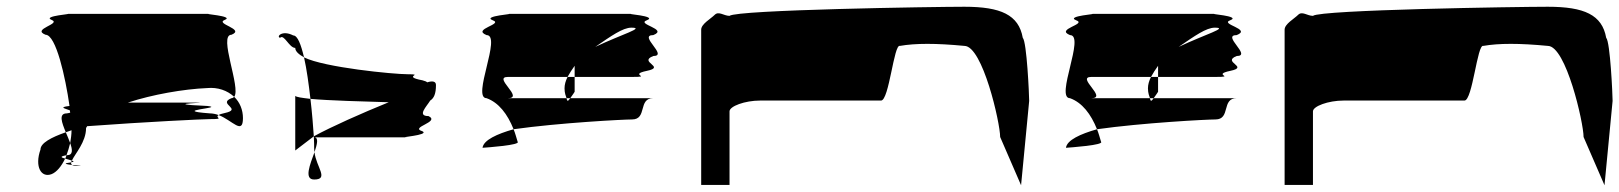

<svg xmlns="http://www.w3.org/2000/svg" viewBox="-20 -736 4799 569"><path d="M100 -293C82 -242 102 -208 133 -220C148 -226 162 -243 173 -266C162 -269 155 -272 177 -276C181 -287 185 -299 188 -312C184 -322 180 -333 175 -344C132 -329 100 -312 100 -293ZM115 -633C146 -633 174 -507 186 -422C151 -418 175 -414 187 -409C187 -407 188 -404 188 -402C186 -401 182 -401 178 -400C153 -400 163 -373 175 -344C181 -346 186 -348 192 -350C192 -337 190 -324 188 -312C195 -292 197 -276 178 -276H177C176 -272 175 -269 173 -266C179 -264 188 -262 193 -260C202 -280 235 -315 235 -356C235 -358 238 -360 238 -362C415 -375 583 -383 602 -383C650 -383 614 -387 628 -395C620 -398 610 -400 602 -400C479 -409 652 -416 594 -422C434 -429 632 -432 553 -432H359C432 -456 524 -472 594 -475C625 -478 654 -468 674 -449C695 -475 626 -633 666 -633C708 -650 616 -665 646 -677C677 -689 572 -695 602 -695H178C203 -695 103 -689 133 -677C163 -665 72 -650 115 -633ZM186 -254C164 -251 178 -249 194 -247C191 -249 190 -252 191 -255C190 -255 188 -254 186 -254ZM191 -255C201 -257 199 -258 193 -260C192 -258 191 -257 191 -255ZM194 -247C197 -245 201 -244 209 -244C232 -244 212 -245 194 -247ZM628 -395C669 -379 700 -335 700 -386C700 -410 691 -433 674 -449C672 -447 669 -445 666 -445C623 -428 701 -413 646 -401C636 -399 631 -397 628 -395Z M810 -624C822 -636 837 -594 855 -594C855 -584 865 -575 881 -566C872 -604 862 -631 849 -631C816 -648 798 -627 810 -624ZM855 -290C855 -290 877 -307 910 -332C908 -361 905 -401 900 -443C875 -446 858 -448 855 -452ZM881 -566C889 -531 895 -486 900 -443C954 -438 1060 -435 1132 -433C1051 -400 963 -361 910 -332C911 -316 911 -303 911 -296C911 -292 912 -289 912 -285C920 -309 925 -329 911 -329H1188C1153 -329 1255 -335 1232 -347C1192 -359 1286 -374 1250 -392C1215 -392 1244 -420 1255 -438C1266 -445 1272 -458 1272 -484C1272 -495 1262 -497 1246 -492C1244 -494 1240 -496 1232 -498C1168 -510 1241 -516 1188 -516C1146 -516 941 -536 881 -566ZM911 -204C956 -204 917 -241 912 -285C899 -249 880 -204 911 -204Z M1410 -298C1424 -299 1524 -306 1514 -316C1510 -329 1507 -341 1502 -353C1453 -339 1413 -321 1410 -298ZM1422 -445C1458 -432 1484 -398 1502 -353C1637 -372 1827 -382 1853 -382C1899 -382 1870 -445 1916 -445H1670C1664 -437 1661 -433 1659 -445H1485C1535 -445 1439 -508 1485 -508H1662C1668 -519 1675 -530 1683 -541V-508H1853C1916 -508 1840 -514 1897 -526C1955 -538 1870 -552 1916 -570C1962 -570 1870 -632 1916 -632C1962 -650 1864 -664 1897 -676C1931 -689 1825 -695 1853 -695H1485C1513 -695 1407 -689 1440 -676C1474 -664 1377 -650 1422 -632C1468 -632 1377 -445 1422 -445ZM1653 -474C1653 -460 1657 -451 1659 -445H1670C1676 -453 1683 -464 1683 -464V-508H1662C1656 -496 1653 -485 1653 -474ZM1744 -597C1792 -630 1826 -654 1851 -654C1893 -654 1824 -635 1744 -597Z M2058 -188H2142V-406C2142 -421 2187 -438 2233 -438H2591C2615 -438 2629 -607 2647 -600C2693 -608 2754 -608 2838 -600C2892 -600 2944 -372 2944 -330L3006 -187L3030 -437C3030 -454 3023 -612 3011 -624C2999 -692 2946 -716 2838 -716C2750 -716 2163 -707 2142 -689C2125 -689 2110 -704 2098 -692C2086 -680 2058 -665 2058 -648Z M3139 -298C3153 -299 3253 -306 3243 -316C3239 -329 3236 -341 3231 -353C3182 -339 3142 -321 3139 -298ZM3151 -445C3187 -432 3213 -398 3231 -353C3366 -372 3556 -382 3582 -382C3628 -382 3599 -445 3645 -445H3399C3393 -437 3390 -433 3388 -445H3214C3264 -445 3168 -508 3214 -508H3391C3397 -519 3404 -530 3412 -541V-508H3582C3645 -508 3569 -514 3626 -526C3684 -538 3599 -552 3645 -570C3691 -570 3599 -632 3645 -632C3691 -650 3593 -664 3626 -676C3660 -689 3554 -695 3582 -695H3214C3242 -695 3136 -689 3169 -676C3203 -664 3106 -650 3151 -632C3197 -632 3106 -445 3151 -445ZM3382 -474C3382 -460 3386 -451 3388 -445H3399C3405 -453 3412 -464 3412 -464V-508H3391C3385 -496 3382 -485 3382 -474ZM3473 -597C3521 -630 3555 -654 3580 -654C3622 -654 3553 -635 3473 -597Z M3787 -188H3871V-406C3871 -421 3916 -438 3962 -438H4320C4344 -438 4358 -607 4376 -600C4422 -608 4483 -608 4567 -600C4621 -600 4673 -372 4673 -330L4735 -187L4759 -437C4759 -454 4752 -612 4740 -624C4728 -692 4675 -716 4567 -716C4479 -716 3892 -707 3871 -689C3854 -689 3839 -704 3827 -692C3815 -680 3787 -665 3787 -648Z"/></svg>

Font: bitstorm
Style: maxext
Weight: 400
Version: Version 0.2